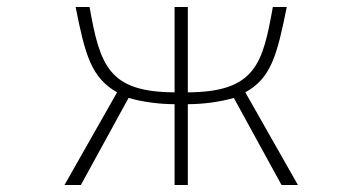

<svg xmlns="http://www.w3.org/2000/svg" viewBox="-20 -510 1040 551"><path d="M316 -245 165 21H212L349 -229C386 -218 436 -211 481 -211V21H519V-211C564 -211 614 -218 651 -229L788 21H835L684 -245C758 -286 775 -351 803 -490H763C734 -328 714 -246 519 -245V-490H481V-245C293 -246 267 -320 237 -490H197C224 -353 242 -287 316 -245Z"/></svg>

Font: LINE Seed JP_OTF Thin
Style: Regular
Weight: 250
Designer: LY Corporation & Fontrix & Fontworks
Version: Version 1.007